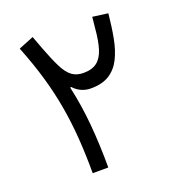

<svg xmlns="http://www.w3.org/2000/svg" viewBox="-126 -783 805 883"><g transform="rotate(-20 277.0 -341.5)"><path d="M296.1 -447.5Q262.9 -447.5 240.3 -464.2Q217.7 -480.9 198.5 -518.9Q179.3 -556.9 155.5 -620L132.1 -682.8L58.1 -653Q92.6 -566.2 115.6 -487.5Q138.6 -408.8 152.1 -331.6Q165.7 -254.5 171.6 -173.1Q177.5 -91.8 177.6 0H253.9Q253.7 -112 245 -210.7Q236.3 -309.5 215.1 -404.4L219.4 -407Q254 -369 304.1 -369Q359.3 -369 394.2 -391Q429.2 -413.1 449.4 -453Q469.6 -493 480 -547.3Q490.4 -601.6 496.7 -666.4L421.5 -676.5L415.7 -619.6Q410.9 -562.4 399 -524.1Q387.2 -485.8 363 -466.7Q338.8 -447.5 296.1 -447.5Z"/></g></svg>

Font: Estedad-FD VF
Style: Regular
Weight: 100
Designer: Amin Abedi
Version: Version 7.3